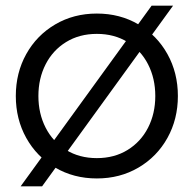

<svg xmlns="http://www.w3.org/2000/svg" viewBox="-20 -620 686 680"><path d="M610 -280Q610 -198 573 -131.5Q536 -65 470.5 -26.5Q405 12 323 12Q241 12 175.5 -26.5Q110 -65 73 -131.5Q36 -198 36 -280Q36 -362 73 -428.5Q110 -495 175.5 -533.5Q241 -572 323 -572Q405 -572 470.5 -533.5Q536 -495 573 -428.5Q610 -362 610 -280ZM323 -60Q385 -60 432 -89Q479 -118 504.5 -168Q530 -218 530 -280Q530 -342 504.5 -392Q479 -442 432 -471Q385 -500 323 -500Q261 -500 214 -471Q167 -442 141.5 -392Q116 -342 116 -280Q116 -218 141.5 -168Q167 -118 214 -89Q261 -60 323 -60ZM593 -600 129 40H53L517 -600Z"/></svg>

Font: TASA Explorer VF
Style: Regular
Weight: 400
Designer: Weizhong Zhang
Foundry: Local Remote
Version: Version 1.000;Glyphs 3.2 (3192)